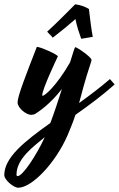

<svg xmlns="http://www.w3.org/2000/svg" viewBox="-142 -515 555 896"><path d="M371 -146C325 -106 275 -69 227 -34C240 -82 253 -135 283 -226C284 -229 285 -232 285 -235C285 -249 217 -295 209 -295C207 -295 198 -267 185 -224C121 -113 67 -68 57 -68C55 -68 55 -69 55 -70C55 -99 122 -239 128 -252C128 -259 58 -292 33 -296C31 -296 30 -297 29 -294C-20 -168 -60 -66 -60 -37C-60 -12 -21 21 4 21C10 21 18 19 23 16C40 5 91 -28 147 -100C130 -47 112 9 93 59C-28 145 -122 220 -122 302C-122 325 -78 361 -57 361C7 361 116 247 173 117C189 79 201 49 210 21C271 -22 335 -69 393 -121ZM-60 307C-63 307 -65 304 -65 300C-65 224 18 166 67 125C29 208 -36 307 -60 307ZM291 -343C285 -371 277 -437 273 -473C256 -483 238 -491 209 -495C176 -462 123 -408 78 -367C89 -355 97 -349 104 -339C147 -372 177 -397 210 -426C217 -391 228 -359 237 -334C257 -337 274 -340 291 -343Z"/></svg>

Font: Yesteryear
Style: Regular
Weight: 400
Designer: Astigmatic (AOETI)
Foundry: Astigmatic (AOETI)
Version: Version 1.000